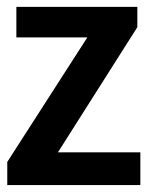

<svg xmlns="http://www.w3.org/2000/svg" viewBox="-20 -535 428 555"><path d="M1 0V-66.9L232.4 -426.8H27.3V-515.1H377V-456.5L147.5 -94.7H385.7V0Z"/></svg>

Font: News Cycle
Style: Bold
Weight: 700
Version: Version 0.5.1